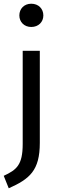

<svg xmlns="http://www.w3.org/2000/svg" viewBox="-29 -800 326 1032"><path d="M-9 145 18 212C130 162 185 117 185 -32V-527H93V-26C93 87 60 113 -9 145ZM75 -717C75 -682 101 -655 139 -655C178 -655 204 -682 204 -717C204 -753 178 -780 139 -780C101 -780 75 -753 75 -717Z"/></svg>

Font: FiraGO Unicode
Style: Regular
Weight: 400
Designer: bBox Type
Foundry: bBox Type GmbH
Version: Version 1.001;PS 001.001;hotconv 1.0.88;makeotf.lib2.5.64775